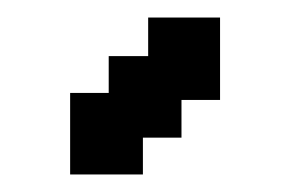

<svg xmlns="http://www.w3.org/2000/svg" viewBox="-20 -709 340 219"><path d="M60 -510V-603H104V-645H149V-689H231V-595H187V-552H143V-510Z"/></svg>

Font: Pixelify Sans
Style: Bold
Weight: 700
Designer: Stefie Justprince
Foundry: Typecalism Foundryline
Version: Version 1.000